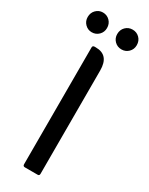

<svg xmlns="http://www.w3.org/2000/svg" viewBox="-195 -729 596 766"><g transform="rotate(30 103.0 -345.5)"><path d="M-10 -645Q-10 -665 3 -678Q16 -691 34 -691Q53 -691 66 -678Q79 -665 79 -645Q79 -626 66 -613Q53 -600 34 -600Q16 -600 3 -613Q-10 -626 -10 -645ZM126 -645Q126 -665 139 -678Q152 -691 171 -691Q190 -691 203 -678Q216 -665 216 -645Q216 -626 203 -613Q190 -600 171 -600Q152 -600 139 -613Q126 -626 126 -645ZM73 0Q64 0 64 -9V-547Q64 -556 73 -556H79Q140 -556 140 -485V-9Q140 0 132 0Z"/></g></svg>

Font: Zain
Style: Regular
Weight: 400
Designer: Zain,Boutros
Foundry: Mobile Telecommunications Company (Zain), 2024
Version: Version 1.51; ttfautohint (v1.8.4)